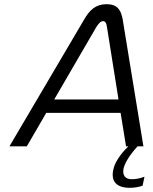

<svg xmlns="http://www.w3.org/2000/svg" viewBox="-20 -699 730 917"><path d="M382 -606 25 0H108L201 -160H556L582 0H593C554 38 528 77 521 112C509 168 537 198 600 198C619 198 641 195 661 188L670 145C650 153 628 157 610 157C578 157 564 139 570 106C577 77 601 39 637 0H665L566 -606C558 -651 541 -679 489 -679C437 -679 408 -651 382 -606ZM239 -224 439 -568C454 -592 463 -598 472 -598C482 -598 488 -591 491 -569L546 -224Z"/></svg>

Font: LT Wave Text Light Italic
Style: Regular
Weight: 300
Designer: Daniel Lyons
Version: Version 2.5 (Glyphs App)